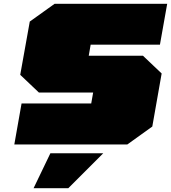

<svg xmlns="http://www.w3.org/2000/svg" viewBox="-20 -757 896 1006"><path d="M55 0 93 -215H458L468 -272H184L86 -365L136 -644L266 -737H856L818 -523H455L445 -465H729L827 -372L778 -94L647 0ZM156 229 244 46H521L338 229Z"/></svg>

Font: Tomorrow Black
Style: Italic
Weight: 900
Italic angle: -10°
Designer: Tony de Marco, Monica Rizzolli
Foundry: Just in Type
Version: Version 2.002